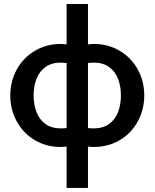

<svg xmlns="http://www.w3.org/2000/svg" viewBox="-20 -709 756 939"><path d="M305.7 7.8Q288.1 9.8 277.8 9.8Q206.1 9.8 149.7 -23.9Q93.3 -57.6 61.8 -115.5Q30.3 -173.3 30.3 -242.2Q30.3 -311 61.8 -368.7Q93.3 -426.3 149.9 -460.2Q206.5 -494.1 277.8 -494.1L289.1 -493.2Q297.4 -493.2 305.7 -491.7V-689.5H410.2V-491.7Q424.8 -494.1 438 -494.1Q509.3 -494.1 565.9 -460.2Q622.6 -426.3 654.1 -368.7Q685.5 -311 685.5 -242.2Q685.5 -173.3 654.1 -115.5Q622.6 -57.6 566.2 -23.9Q509.8 9.8 438 9.8Q427.7 9.8 410.2 7.8V210H305.7ZM305.7 -83V-400.9Q288.1 -402.8 277.8 -402.8Q231.9 -402.8 202.1 -381.1Q172.4 -359.4 158.4 -323.2Q144.5 -287.1 144.5 -242.2Q144.5 -197.3 158.4 -160.9Q172.4 -124.5 202.1 -102.8Q231.9 -81.1 277.8 -81.1Q296.9 -81.1 305.7 -83ZM571.3 -242.2Q571.3 -287.1 557.4 -323.2Q543.5 -359.4 513.7 -381.1Q483.9 -402.8 438 -402.8Q427.7 -402.8 410.2 -400.9V-83Q418.9 -81.1 438 -81.1Q483.9 -81.1 513.7 -102.8Q543.5 -124.5 557.4 -160.9Q571.3 -197.3 571.3 -242.2Z"/></svg>

Font: Acari Sans SemiBold
Style: Regular
Weight: 600
Designer: Alfredo Marco Pradil and Stefan Peev
Foundry: Hanken Design Co.
Version: Version 1.045;January 11, 2019;FontCreator 11.5.0.2425 64-bi